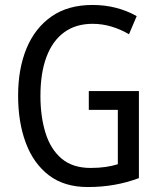

<svg xmlns="http://www.w3.org/2000/svg" viewBox="-20 -744 640 774"><path d="M338 -377H540V-26Q492 -8 441 1Q390 10 334 10Q239 10 177 -37.5Q115 -85 84 -168Q53 -251 53 -358Q53 -467 87 -549Q121 -631 187.5 -677.5Q254 -724 353 -724Q403 -724 447.5 -712.5Q492 -701 531 -679L500 -606Q466 -626 429 -637Q392 -648 353 -648Q286 -648 239 -614Q192 -580 167.5 -515Q143 -450 143 -357Q143 -274 163.5 -208Q184 -142 228.5 -104.5Q273 -67 345 -67Q379 -67 406 -71Q433 -75 455 -82V-301H338Z"/></svg>

Font: Noto Sans Thai Condensed
Style: Regular
Weight: 400
Width: 3
Designer: Monotype Design Team
Foundry: Monotype Imaging Inc.
Version: Version 2.002